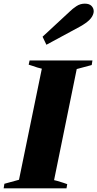

<svg xmlns="http://www.w3.org/2000/svg" viewBox="-43 -1031 533 1051"><path d="M190 -830 340 -969Q354 -983 375 -997Q396 -1011 421 -1011Q446 -1011 458 -998.5Q470 -986 470 -969Q470 -963 469 -960Q464 -939 446 -921.5Q428 -904 396 -886L211 -786ZM-19 -25 61 -47 186 -655Q163 -660 133 -671L114 -677L119 -700H463L459 -675L377 -653L253 -45Q265 -43 305 -30Q314 -26 325 -23L321 0H-23Z"/></svg>

Font: Trirong Black
Style: Italic
Weight: 900
Italic angle: -12°
Designer: Katatrad Team
Foundry: CadsonDemak
Version: Version 1.001